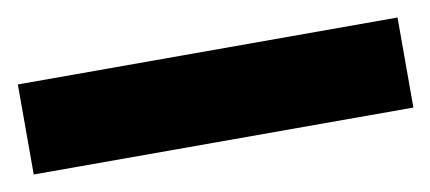

<svg xmlns="http://www.w3.org/2000/svg" viewBox="-33 -946 565 252"><g transform="rotate(-10 250.0 -820.0)"><path d="M503 -760H-3V-880H503Z"/></g></svg>

Font: Noto Sans Symbols Black
Style: Regular
Weight: 900
Version: Version 2.002